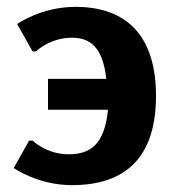

<svg xmlns="http://www.w3.org/2000/svg" viewBox="-20 -530 515 560"><path d="M120 -210H295C285 -110 245 -80 180 -80C115 -80 75 -120 75 -120H65L20 -40C20 -40 90 10 190 10C350 10 435 -75 435 -250C435 -425 350 -510 200 -510C100 -510 30 -460 30 -460L75 -380H85C85 -380 125 -420 190 -420C245 -420 280 -390 290 -300H120Z"/></svg>

Font: Scada
Style: Bold
Weight: 700
Designer: Jovanny Lemonad
Foundry: Jovanny Lemonad
Version: Version 3.005